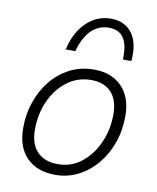

<svg xmlns="http://www.w3.org/2000/svg" viewBox="-85 -816 730 890"><g transform="rotate(10 280.5 -371.0)"><path d="M330 -504Q412 -504 460.5 -454.5Q509 -405 509 -316Q509 -248 488 -189.5Q467 -131 429.5 -86.5Q392 -42 342.5 -17Q293 8 236 8Q150 8 101 -41.5Q52 -91 52 -181Q52 -244 71.5 -302Q91 -360 127.5 -405.5Q164 -451 215.5 -477.5Q267 -504 330 -504ZM239 -43Q302 -43 350 -81Q398 -119 425.5 -181Q453 -243 453 -314Q453 -382 419.5 -418Q386 -454 325 -454Q261 -454 211.5 -416.5Q162 -379 134.5 -317.5Q107 -256 107 -183Q107 -115 141.5 -79Q176 -43 239 -43ZM452 -573Q459 -707 364 -707Q266 -707 228 -573H183Q202 -656 251 -703Q300 -750 366 -750Q431 -750 465.5 -703.5Q500 -657 492 -573Z"/></g></svg>

Font: Livvic Light
Style: Italic
Weight: 300
Italic angle: -10°
Designer: Jacques Le Bailly, Baron von Fonthausen
Version: Version 1.001; ttfautohint (v1.8.2)